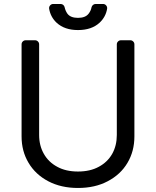

<svg xmlns="http://www.w3.org/2000/svg" viewBox="-20 -929 781 962"><path d="M221.6 -21Q157.7 -54.7 123.2 -112.9Q88.1 -171.2 88.1 -245.7V-706.7Q88.1 -715.2 94.1 -721.2Q100.1 -727.3 109 -727.3H155.5Q164.1 -727.3 170.1 -721.2Q176.1 -715.2 176.1 -706.7V-252.8Q176.1 -199.6 199.6 -158.4Q223 -116.8 266.7 -93.4Q309.7 -69.6 370.7 -69.6Q431.8 -69.6 475.1 -93.4Q518.8 -116.8 542.3 -158.4Q565.3 -199.6 565.3 -252.8V-706.7Q565.3 -715.2 571.4 -721.2Q577.4 -727.3 586.3 -727.3H632.8Q641.3 -727.3 647.4 -721.2Q653.4 -715.2 653.4 -706.7V-245.7Q653.4 -171.2 618.6 -112.9Q584.2 -54.7 519.9 -21Q456.3 12.8 370.7 12.8Q285.9 12.8 221.6 -21ZM438.6 -892.4Q435.4 -875 424 -860.4Q408 -839.5 370.7 -839.5Q333.5 -839.5 317.8 -860.4Q307.9 -874.6 304 -892Q302.6 -899.5 296.9 -904.3Q291.2 -909.1 283.7 -909.1H246.8Q237.2 -909.1 231 -901.8Q224.8 -894.5 226.2 -885.3Q233.3 -843.4 263.8 -815Q303.6 -778.4 370.7 -778.4Q438.9 -778.4 478.7 -815Q509.9 -844.1 516.7 -885.3Q518.1 -894.5 511.9 -901.8Q505.7 -909.1 496.1 -909.1H459.2Q451.7 -909.1 446 -904.3Q440.3 -899.5 438.6 -892.4Z"/></svg>

Font: DeltaSans
Style: Regular
Weight: 400
Designer: Rasmus Andersson
Foundry: rsms
Version: Version 3.012